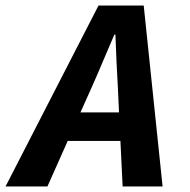

<svg xmlns="http://www.w3.org/2000/svg" viewBox="-63 -672 683 692"><path d="M266 -354 227 -267H366L362 -353Q359 -401 357 -448.5Q355 -496 353 -547H349Q328 -499 308 -451Q288 -403 266 -354ZM-43 0 292 -652H455L523 0H379L371 -164H181L108 0Z"/></svg>

Font: Source Code Pro
Style: Bold Italic
Weight: 700
Italic angle: -11°
Monospace: yes
Designer: Paul D. Hunt, Teo Tuominen
Foundry: Adobe Systems Incorporated
Version: Version 1.050;PS 1.000;hotconv 16.6.51;makeotf.lib2.5.65220